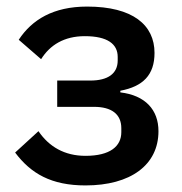

<svg xmlns="http://www.w3.org/2000/svg" viewBox="-20 -552 554 584"><path d="M240 12C136 12 74 -24 26 -88L97 -153C129 -106 176 -78 240 -78C315 -78 349 -107 349 -150V-162C349 -205 319 -227 266 -227H154V-307H255C308 -307 338 -328 338 -368V-379C338 -418 307 -442 238 -442C175 -442 132 -415 105 -372L37 -431C77 -492 142 -532 245 -532C384 -532 450 -476 450 -391C450 -324 415 -289 346 -276V-271C422 -262 462 -218 462 -153C462 -50 377 12 240 12Z"/></svg>

Font: Plexus Sans Medium
Style: Regular
Weight: 500
Version: Version 2.001;PS 002.001;hotconv 1.0.70;makeotf.lib2.5.58329